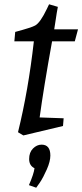

<svg xmlns="http://www.w3.org/2000/svg" viewBox="-20 -617 384 896"><path d="M329 -424H223Q183 -202 165 -69L277 -65L274 -29L89 15L64 0Q112 -194 138 -424H47L51 -468Q129 -489 144 -498Q168 -511 199 -576L209 -597L250 -585Q245 -560 240 -525Q235 -490 233 -480H344ZM141 168Q116 156 116 125Q116 94 134 76Q152 58 174 58Q215 58 215 109Q215 136 198.5 173.5Q182 211 166 235L149 259L115 247Q138 194 141 168Z"/></svg>

Font: Andada
Style: Italic
Weight: 400
Italic angle: -8.29999°
Designer: Carolina Giovagnoli
Foundry: Carolina Giovagnoli
Version: Version 1.003